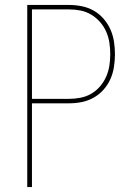

<svg xmlns="http://www.w3.org/2000/svg" viewBox="-20 -755 540 775"><path d="M90 0V-735H259Q284 -735 309.5 -730Q335 -725 357.5 -712.5Q380 -700 397.5 -680Q415 -660 425.5 -636.5Q436 -613 440 -587.5Q444 -562 444 -536Q444 -511 440 -485Q436 -459 425.5 -435.5Q415 -412 397.5 -392.5Q380 -373 357.5 -360.5Q335 -348 310 -343Q285 -338 259 -338H109V0ZM259 -356Q282 -356 305 -360.5Q328 -365 348 -376.5Q368 -388 383.5 -406Q399 -424 408.5 -445.5Q418 -467 421.5 -490Q425 -513 425 -536Q425 -560 421.5 -583Q418 -606 408.5 -627.5Q399 -649 383.5 -666.5Q368 -684 348 -696Q328 -708 305 -712.5Q282 -717 259 -717H109V-356Z"/></svg>

Font: Iosevka Thin
Style: Regular
Weight: 100
Monospace: yes
Designer: Belleve Invis
Foundry: Belleve Invis
Version: Version 32.5.0; ttfautohint (v1.8.4)